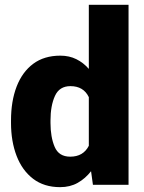

<svg xmlns="http://www.w3.org/2000/svg" viewBox="-20 -770 602 800"><path d="M25.9 -257.8V-268.1Q25.9 -348.6 49.3 -409.4Q72.8 -470.2 118.4 -504.2Q164.1 -538.1 231.4 -538.1Q268.6 -538.1 298.1 -523.4Q327.6 -508.8 350.1 -482.9V-750H515.6V0H367.2L359.4 -56.6Q335.4 -25.9 303.7 -8.1Q272 9.8 230.5 9.8Q163.6 9.8 117.9 -25.1Q72.3 -60.1 49.1 -120.6Q25.9 -181.2 25.9 -257.8ZM190.4 -268.1V-257.8Q190.4 -198.7 207.8 -158Q225.1 -117.2 272.5 -117.2Q327.1 -117.2 350.1 -162.6V-365.2Q328.1 -411.1 273.4 -411.1Q227.5 -411.1 209 -370.4Q190.4 -329.6 190.4 -268.1Z"/></svg>

Font: Vazirmatn RD Black
Style: Regular
Weight: 900
Designer: Saber Rastikerdar
Foundry: Saber Rastikerdar
Version: Version 32.102